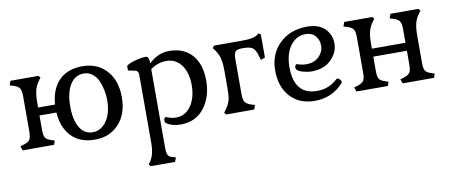

<svg xmlns="http://www.w3.org/2000/svg" viewBox="-69 -804 3177 1351"><g transform="rotate(-10 1520.0 -128.5)"><path d="M693 -245Q693 -315 666 -381Q652 -415 625 -436.5Q598 -458 562 -458Q499 -458 464 -400.5Q429 -343 429 -246.5Q429 -150 461.5 -95Q494 -40 554.5 -40Q615 -40 654 -97Q693 -154 693 -245ZM205 -278H326Q334 -387 394.5 -448.5Q455 -510 561.5 -510Q668 -510 733 -439Q798 -368 798 -248Q798 -128 732.5 -57Q667 14 561 14Q455 14 394 -49Q333 -112 326 -221H205V-116Q205 -76 216 -60.5Q227 -45 261 -35L280 -29L270 0H46L35 -31L56 -37Q91 -47 103 -63.5Q115 -80 115 -122V-375Q115 -417 103 -433.5Q91 -450 56 -460L35 -466L46 -497H246L258 -483L246 -466Q223 -436 214 -402Q205 -368 205 -312Z M1036 -452V-447Q1101 -510 1180 -510Q1286 -510 1344.5 -443.5Q1403 -377 1403 -260Q1403 -143 1342 -64.5Q1281 14 1173 14Q1113 14 1073 -13Q1064 -19 1064 -31Q1064 -56 1079 -56Q1080 -56 1101.5 -48Q1123 -40 1150 -40Q1217 -40 1257 -98.5Q1297 -157 1297 -246.5Q1297 -336 1256.5 -390Q1216 -444 1151.5 -444Q1087 -444 1036 -405V155Q1036 193 1044.5 208.5Q1053 224 1078 230L1099 235L1088 266H914L902 251L914 235Q946 190 946 106V-381Q946 -409 925 -414L873 -425V-458Q889 -472 934 -485Q979 -498 1012 -498Q1036 -498 1036 -452Z M1702 -492Q1781 -492 1807 -511L1823 -523L1838 -511V-347L1807 -336L1801 -357Q1788 -407 1768.5 -423Q1749 -439 1701 -439H1690Q1654 -439 1642.5 -425.5Q1631 -412 1631 -369V-122Q1631 -80 1643 -64Q1655 -48 1690 -37L1711 -31L1700 0H1500L1488 -15L1500 -31Q1524 -63 1532.5 -92Q1541 -121 1541 -175V-307Q1541 -362 1532 -396Q1523 -430 1500 -460L1488 -477L1500 -492Z M2131 14Q2023 14 1958 -56Q1893 -126 1893 -244Q1893 -362 1969.5 -436Q2046 -510 2167 -510Q2249 -510 2293 -467Q2337 -424 2337 -360Q2337 -296 2285.5 -245Q2234 -194 2146 -194Q2114 -194 2075 -206Q2036 -218 2036 -241Q2036 -249 2040.5 -256Q2045 -263 2048.5 -263Q2052 -263 2071.5 -256.5Q2091 -250 2115 -250Q2175 -250 2208.5 -284Q2242 -318 2242 -360.5Q2242 -403 2217 -431.5Q2192 -460 2147 -460Q2081 -460 2038.5 -402.5Q1996 -345 1996 -249Q1996 -153 2036.5 -102.5Q2077 -52 2160.5 -52Q2244 -52 2305 -109Q2309 -113 2315.5 -113Q2322 -113 2331 -103.5Q2340 -94 2340 -86.5Q2340 -79 2336 -75Q2256 14 2131 14Z M2830 -122V-221H2590V-116Q2590 -76 2601 -60.5Q2612 -45 2646 -35L2665 -29L2655 0H2431L2420 -31L2441 -37Q2476 -47 2488 -63.5Q2500 -80 2500 -122V-375Q2500 -417 2488 -433.5Q2476 -450 2441 -460L2420 -466L2431 -497H2631L2643 -483L2631 -466Q2608 -436 2599 -402Q2590 -368 2590 -312V-278H2830V-375Q2830 -417 2818 -433.5Q2806 -450 2771 -460L2750 -466L2761 -497H2961L2973 -483L2961 -466Q2938 -436 2929 -402Q2920 -368 2920 -312V-116Q2920 -76 2931 -60.5Q2942 -45 2976 -35L2995 -29L2985 0H2761L2750 -31L2771 -37Q2806 -47 2818 -63.5Q2830 -80 2830 -122Z"/></g></svg>

Font: Gabriela
Style: Regular
Weight: 400
Designer: Eduardo Rodriguez Tunni
Foundry: Eduardo Rodriguez Tunni
Version: Version 1.003